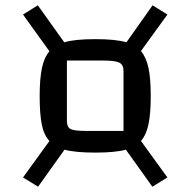

<svg xmlns="http://www.w3.org/2000/svg" viewBox="-20 -706 720 726"><path d="M513 -173 613 -35 556 0 456 -140Q416 -129 341 -129Q264 -129 224 -140L124 0L67 -35L167 -173Q146 -195 138 -235Q130 -275 130 -343Q130 -408 138.5 -448.5Q147 -489 167 -512L67 -651L123 -686L223 -546Q262 -558 341 -558Q418 -558 458 -546L557 -686L613 -651L513 -513Q533 -489 541.5 -449Q550 -409 550 -343Q550 -276 541.5 -236Q533 -196 513 -173ZM447 -211V-438Q447 -461 431.5 -469Q416 -477 371 -477H233V-248Q233 -225 247 -218Q261 -211 304 -211Z"/></svg>

Font: Changa
Style: Regular
Weight: 400
Designer: Eduardo Rodriguez Tunni
Foundry: Eduardo Rodriguez Tunni
Version: Version 2.002; ttfautohint (v1.5.10-5e6f)